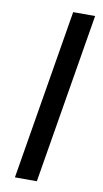

<svg xmlns="http://www.w3.org/2000/svg" viewBox="-84 -768 435 808"><g transform="rotate(10 133.0 -363.5)"><path d="M255 -727.3H161.2L40.5 0H134.2Z"/></g></svg>

Font: Margiela Sans Text
Style: Italic
Weight: 400
Italic angle: -9.39999°
Designer: Stefan Endress, Andreas Faust
Version: Version 1.100;FEAKit 1.0